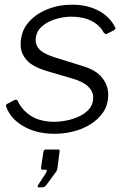

<svg xmlns="http://www.w3.org/2000/svg" viewBox="-20 -560 547 818"><path d="M213 10Q135 10 80 -22Q25 -54 7 -104Q3 -113 10 -117L42 -134Q47 -136 50.5 -135Q54 -134 56 -129Q75 -89 114 -65Q153 -41 214 -41Q235 -41 263 -46.5Q291 -52 317 -64Q343 -76 360 -95.5Q377 -115 377 -145Q377 -171 355 -192Q333 -213 283 -227L184 -256Q119 -275 93.5 -304Q68 -333 68 -370Q68 -425 99.5 -462.5Q131 -500 180.5 -520Q230 -540 287 -540Q352 -540 400 -514.5Q448 -489 470 -444Q473 -441 472 -438Q471 -435 467 -432L436 -416Q432 -414 429 -415.5Q426 -417 422 -421Q405 -453 369.5 -471Q334 -489 284 -489Q252 -489 216.5 -478.5Q181 -468 156.5 -445.5Q132 -423 132 -387Q132 -367 148 -349.5Q164 -332 209 -317L334 -278Q388 -262 414.5 -229.5Q441 -197 441 -157Q441 -115 421 -84Q401 -53 367 -31.5Q333 -10 293 0Q253 10 213 10ZM144 238Q141 238 140.5 235.5Q140 233 142 229L177 175Q180 170 179 166.5Q178 163 174 163H162Q158 163 156 161Q154 159 155 153L165 87Q167 77 175 77H228Q235 77 234 84L224 161Q222 166 220 170L177 229Q173 233 169.5 235.5Q166 238 160 238Z"/></svg>

Font: Libre Franklin Thin Light
Style: Italic
Weight: 300
Italic angle: -8°
Version: Version 3.000